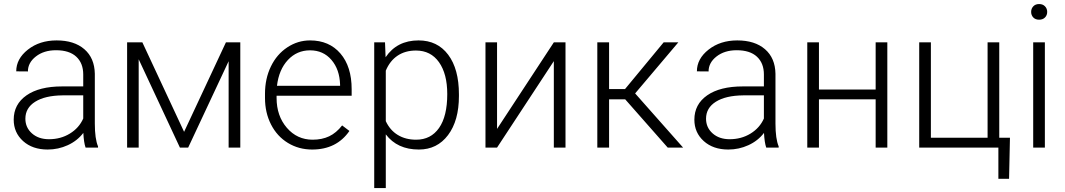

<svg xmlns="http://www.w3.org/2000/svg" viewBox="-20 -741 5349 964"><path d="M409.7 0Q400.9 -24.9 398.4 -73.7Q367.7 -33.7 320.1 -12Q272.5 9.8 219.2 9.8Q143.1 9.8 95.9 -32.7Q48.8 -75.2 48.8 -140.1Q48.8 -217.3 113 -262.2Q177.2 -307.1 292 -307.1H397.9V-367.2Q397.9 -423.8 363 -456.3Q328.1 -488.8 261.2 -488.8Q200.2 -488.8 160.2 -457.5Q120.1 -426.3 120.1 -382.3L61.5 -382.8Q61.5 -445.8 120.1 -491.9Q178.7 -538.1 264.2 -538.1Q352.5 -538.1 403.6 -493.9Q454.6 -449.7 456.1 -370.6V-120.6Q456.1 -43.9 472.2 -5.9V0ZM226.1 -42Q284.7 -42 330.8 -70.3Q377 -98.6 397.9 -146V-262.2H293.5Q206.1 -261.2 156.7 -230.2Q107.4 -199.2 107.4 -145Q107.4 -100.6 140.4 -71.3Q173.3 -42 226.1 -42Z M904.3 -79.1 1114.3 -528.3H1186.5V0H1127.9V-433.6L924.8 0H883.3L676.3 -443.4V0H618.2V-528.3H694.8Z M1547.4 9.8Q1480 9.8 1425.5 -23.4Q1371.1 -56.6 1340.8 -116Q1310.5 -175.3 1310.5 -249V-270Q1310.5 -346.2 1340.1 -407.2Q1369.6 -468.3 1422.4 -503.2Q1475.1 -538.1 1536.6 -538.1Q1632.8 -538.1 1689.2 -472.4Q1745.6 -406.7 1745.6 -293V-260.3H1368.7V-249Q1368.7 -159.2 1420.2 -99.4Q1471.7 -39.6 1549.8 -39.6Q1596.7 -39.6 1632.6 -56.6Q1668.5 -73.7 1697.8 -111.3L1734.4 -83.5Q1669.9 9.8 1547.4 9.8ZM1536.6 -488.3Q1470.7 -488.3 1425.5 -439.9Q1380.4 -391.6 1370.6 -310.1H1687.5V-316.4Q1685.1 -392.6 1644 -440.4Q1603 -488.3 1536.6 -488.3Z M2284.2 -258.8Q2284.2 -135.3 2229.5 -62.7Q2174.8 9.8 2083 9.8Q1974.6 9.8 1917 -66.4V203.1H1858.9V-528.3H1913.1L1916 -453.6Q1973.1 -538.1 2081.5 -538.1Q2176.3 -538.1 2230.2 -466.3Q2284.2 -394.5 2284.2 -267.1ZM2225.6 -269Q2225.6 -370.1 2184.1 -428.7Q2142.6 -487.3 2068.4 -487.3Q2014.6 -487.3 1976.1 -461.4Q1937.5 -435.5 1917 -386.2V-132.8Q1938 -87.4 1977.1 -63.5Q2016.1 -39.6 2069.3 -39.6Q2143.1 -39.6 2184.3 -98.4Q2225.6 -157.2 2225.6 -269Z M2760.7 -528.3H2819.3V0H2760.7V-434.1L2475.6 0H2417.5V-528.3H2475.6V-93.8Z M3119.1 -242.2H3038.1V0H2979V-528.3H3038.1V-293.9H3118.2L3312 -528.3H3385.7L3168.9 -272L3409.7 0H3332.5Z M3827.1 0Q3818.4 -24.9 3815.9 -73.7Q3785.2 -33.7 3737.5 -12Q3689.9 9.8 3636.7 9.8Q3560.5 9.8 3513.4 -32.7Q3466.3 -75.2 3466.3 -140.1Q3466.3 -217.3 3530.5 -262.2Q3594.7 -307.1 3709.5 -307.1H3815.4V-367.2Q3815.4 -423.8 3780.5 -456.3Q3745.6 -488.8 3678.7 -488.8Q3617.7 -488.8 3577.6 -457.5Q3537.6 -426.3 3537.6 -382.3L3479 -382.8Q3479 -445.8 3537.6 -491.9Q3596.2 -538.1 3681.6 -538.1Q3770 -538.1 3821 -493.9Q3872.1 -449.7 3873.5 -370.6V-120.6Q3873.5 -43.9 3889.6 -5.9V0ZM3643.6 -42Q3702.1 -42 3748.3 -70.3Q3794.4 -98.6 3815.4 -146V-262.2H3710.9Q3623.5 -261.2 3574.2 -230.2Q3524.9 -199.2 3524.9 -145Q3524.9 -100.6 3557.9 -71.3Q3590.8 -42 3643.6 -42Z M4435.1 0H4376.5V-242.2H4091.8V0H4033.2V-528.3H4091.8V-291.5H4376.5V-528.3H4435.1Z M4595.2 -528.3H4653.8V-49.3H4938.5V-528.3H4997.1V-49.3H5050.8L5046.4 156.7H4992.7V0H4595.2Z M5226.1 0H5167.5V-528.3H5226.1ZM5157.2 -681.2Q5157.2 -697.8 5168 -709.2Q5178.7 -720.7 5197.3 -720.7Q5215.8 -720.7 5226.8 -709.2Q5237.8 -697.8 5237.8 -681.2Q5237.8 -664.6 5226.8 -653.3Q5215.8 -642.1 5197.3 -642.1Q5178.7 -642.1 5168 -653.3Q5157.2 -664.6 5157.2 -681.2Z"/></svg>

Font: SteelSelectRoboto
Style: Regular
Weight: 300
Designer: Google
Version: Version 2.137; 2017